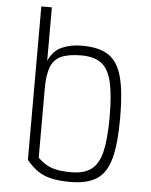

<svg xmlns="http://www.w3.org/2000/svg" viewBox="-56 -846 712 907"><g transform="rotate(5 300.0 -393.0)"><path d="M312 14Q260 14 223 6Q186 -2 158 -21Q130 -40 103 -72V-800H153V-546Q174 -595 215.5 -613.5Q257 -632 312 -632Q391 -632 436.5 -602.5Q482 -573 501 -502Q520 -431 520 -308Q520 -186 501 -115.5Q482 -45 436.5 -15.5Q391 14 312 14ZM312 -32Q372 -32 406.5 -57.5Q441 -83 455.5 -143Q470 -203 470 -308Q470 -414 455.5 -474.5Q441 -535 406.5 -560.5Q372 -586 312 -586Q252 -586 217 -570.5Q182 -555 167.5 -517.5Q153 -480 153 -414V-87Q185 -56 219 -44Q253 -32 312 -32Z"/></g></svg>

Font: Victor Mono Thin
Style: Regular
Weight: 100
Monospace: yes
Designer: Rune Bjørnerås
Version: Version 1.561;gftools[0.9.30]